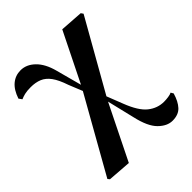

<svg xmlns="http://www.w3.org/2000/svg" viewBox="-213 -688 1044 1044"><g transform="rotate(-45 309.0 -165.5)"><path d="M43 208 34 197 289 -255 436 -552 569 -543 578 -530 340 -110 178 218ZM509 224Q468 224 430 186.5Q392 149 372 60L328 -123H317L341 -143L384 -33Q417 53 458 85.5Q499 118 549 118Q565 118 582.5 115.5Q600 113 609 108L618 123Q604 171 579.5 197.5Q555 224 509 224ZM287 -214 246 -315Q228 -369 206.5 -398.5Q185 -428 157 -439.5Q129 -451 92 -451Q63 -451 45 -446.5Q27 -442 14 -436L1 -454Q18 -505 48 -530Q78 -555 118 -555Q163 -555 200 -519Q237 -483 255 -415L303 -236H317Z"/></g></svg>

Font: Noto Serif JP ExtraBold
Style: Regular
Weight: 800
Designer: Ryoko NISHIZUKA 西塚涼子 (kana & ideographs); Frank Grießhammer (Latin, Greek & Cyrillic); Wenlong ZHANG 张文龙 (bopomofo); San
Foundry: Adobe
Version: Version 2.003-H1;hotconv 1.1.1;makeotfexe 2.6.0